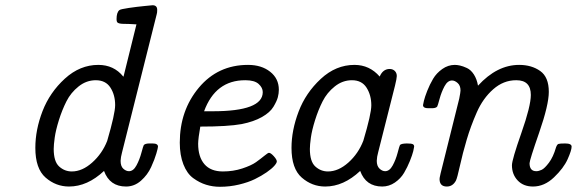

<svg xmlns="http://www.w3.org/2000/svg" viewBox="-20 -714 2223 740"><path d="M116.2 -144Q116.2 -213.9 144 -285.9Q171.9 -357.9 230 -410.9Q288.1 -463.9 358.9 -463.9Q418.9 -463.9 455.1 -418.9H456.1L505.9 -620.1Q492.7 -621.1 477.8 -621.6Q462.9 -622.1 455.6 -622.1Q448.2 -622.1 441.2 -623.5Q434.1 -625 431.6 -628.4Q429.2 -631.8 429.2 -640.1Q429.2 -666 439.9 -674.8Q443.8 -678.7 475.8 -683.3Q507.8 -688 538.1 -690.9L567.9 -693.8Q585.9 -693.8 585.9 -675.8Q585.9 -664.6 584 -659.2L450.2 -126Q445.3 -107.9 444.8 -94.2Q444.8 -73.2 455.3 -63.7Q465.8 -54.2 477.1 -54.2Q494.1 -54.2 506.1 -76.7Q518.1 -99.1 525.1 -125.5Q532.2 -151.9 534.2 -154.8Q539.1 -160.6 554.2 -161.1H567.9Q588.9 -161.1 588.9 -148.9Q588.9 -144 582.5 -122.1Q576.2 -100.1 562.5 -70.1Q548.8 -40 523.4 -17.6Q498 4.9 465.8 4.9Q402.8 4.9 380.9 -55.2Q316.9 4.9 246.1 4.9Q195.3 4.9 155.8 -29.5Q116.2 -64 116.2 -144ZM187 -140.1Q187 -91.3 208 -72.3Q229 -53.2 256.8 -53.2Q296.9 -53.2 335.4 -87.6Q374 -122.1 393.1 -170.9Q423.8 -275.9 423.8 -309.1Q423.8 -348.1 405.5 -376.5Q387.2 -404.8 349.1 -404.8Q313 -404.8 283 -380.9Q252.9 -356.9 236.1 -323.5Q219.2 -290 207 -251Q194.8 -211.9 190.9 -183.6Q187 -155.3 187 -140.1Z M672.9 -164.1Q672.9 -288.1 746.3 -376Q819.8 -463.9 936 -463.9Q987.8 -463.9 1021.2 -437.5Q1054.7 -411.1 1054.7 -368.2Q1054.7 -354 1050.8 -339.1Q1046.9 -324.2 1033.9 -302.5Q1021 -280.8 989.5 -262.9Q958 -245.1 911.6 -235.8Q858.4 -226.1 752 -226.1Q744.1 -182.1 743.7 -160.2Q743.7 -109.4 767.8 -81.3Q792 -53.2 838.9 -53.2Q878.9 -53.2 913.8 -64.7Q948.7 -76.2 966.8 -89.1Q984.9 -102.1 998.8 -113.5Q1012.7 -125 1016.6 -125Q1023.4 -125 1035.2 -112.1Q1046.9 -99.1 1046.9 -91.8Q1046.9 -85.9 1037.4 -75Q1027.8 -64 1007.8 -50Q987.8 -36.1 962.4 -23.7Q937 -11.2 901.4 -2.7Q865.7 5.9 827.6 5.9Q799.8 5.9 774.4 -2Q749 -9.8 724.9 -27.3Q700.7 -44.9 686.8 -80.6Q672.9 -116.2 672.9 -164.1ZM766.6 -285.2H799.8Q992.7 -285.2 992.7 -358.9Q992.7 -376 976.8 -390.4Q960.9 -404.8 925.8 -404.8Q925.3 -404.8 924.8 -404.8Q810.5 -404.8 766.6 -285.2Z M1103.5 -144Q1103.5 -211.9 1130.9 -283.9Q1158.2 -356 1216.3 -409.9Q1274.4 -463.9 1346.2 -463.9Q1404.3 -463.9 1443.4 -418.9Q1455.6 -447.8 1481.4 -448.2Q1493.7 -448.2 1501.5 -440.7Q1509.3 -433.1 1509.3 -420.9Q1509.3 -412.1 1502.4 -383.8L1437.5 -127Q1432.6 -109.9 1432.1 -94.2Q1432.1 -74.2 1442.6 -64.2Q1453.1 -54.2 1464.4 -54.2Q1481.4 -54.2 1493.4 -76.2Q1505.4 -98.1 1512.5 -125Q1519.5 -151.9 1521.5 -154.8Q1525.4 -160.6 1547.4 -161.1Q1565.4 -161.1 1570.8 -158.4Q1576.2 -155.8 1576.2 -148.9Q1576.2 -146 1572.8 -131.6Q1569.3 -117.2 1559.8 -93.5Q1550.3 -69.8 1537.4 -47.9Q1524.4 -25.9 1502 -10.5Q1479.5 4.9 1453.1 4.9Q1390.1 4.9 1368.2 -55.2Q1304.2 4.9 1233.4 4.9Q1182.6 4.9 1143.1 -29.5Q1103.5 -64 1103.5 -144ZM1174.3 -140.1Q1174.3 -91.3 1195.3 -72.3Q1216.3 -53.2 1244.1 -53.2Q1284.2 -53.2 1322.8 -87.6Q1361.3 -122.1 1380.4 -171.9Q1411.1 -274.9 1411.1 -308.1Q1411.1 -347.2 1392.8 -376Q1374.5 -404.8 1336.4 -404.8Q1300.3 -404.8 1270.3 -380.9Q1240.2 -356.9 1223.4 -323.5Q1206.5 -290 1194.3 -251Q1182.1 -211.9 1178.2 -183.6Q1174.3 -155.3 1174.3 -140.1Z M1610.4 -309.1Q1610.4 -311 1613.8 -325.4Q1617.2 -339.8 1626.7 -364Q1636.2 -388.2 1649.2 -410.2Q1662.1 -432.1 1684.6 -448Q1707 -463.9 1732.9 -463.9Q1741.7 -463.9 1752.9 -461.4Q1764.2 -459 1779.5 -451.9Q1794.9 -444.8 1806.4 -427Q1817.9 -409.2 1822.3 -383.8Q1895.5 -463.9 1981 -463.9Q2028.8 -463.9 2062 -440.4Q2095.2 -417 2095.2 -359.9Q2095.2 -310.1 2058.1 -203.1Q2021 -96.2 2021 -85Q2021 -54.2 2046.9 -54.2Q2056.6 -54.2 2067.9 -59.6Q2079.1 -64.9 2095.7 -86.9Q2112.3 -108.9 2123 -146Q2127 -157.2 2132.1 -159.2Q2137.2 -161.1 2158.2 -161.1Q2183.1 -161.1 2183.1 -148.9Q2183.1 -134.8 2167.7 -100.3Q2152.3 -65.9 2115.2 -30.5Q2078.1 4.9 2034.2 4.9Q1997.1 4.9 1975.1 -18.6Q1953.1 -42 1953.1 -77.1Q1953.1 -98.1 1989.5 -201.7Q2025.9 -305.2 2025.9 -348.1Q2025.9 -404.8 1970.2 -404.8Q1969.7 -404.8 1969.2 -404.8Q1920.4 -404.8 1880.9 -369.9Q1841.3 -335 1817.6 -281Q1793.9 -227.1 1778.6 -175Q1763.2 -123 1752.7 -75.4Q1742.2 -27.8 1737.3 -18.1Q1725.1 4.9 1702.1 4.9Q1676.3 4.9 1674.3 -20Q1673.3 -26.9 1678.2 -45.9L1750 -334Q1754.9 -358.9 1754.9 -365.2Q1754.9 -384.3 1743.9 -394Q1732.9 -403.8 1722.2 -403.8Q1705.1 -403.8 1693.1 -381.3Q1681.2 -358.9 1674.1 -332.5Q1667 -306.2 1665 -303.2Q1660.2 -297.4 1647 -296.9H1629.9Q1610.4 -296.9 1610.4 -309.1Z"/></svg>

Font: CMU Concrete
Style: Italic
Weight: 500
Italic angle: -14.04°
Version: Version 0.7.0